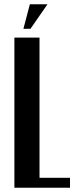

<svg xmlns="http://www.w3.org/2000/svg" viewBox="-20 -874 346 894"><path d="M164 -699V-46H306V0H47V-699ZM89 -740 119 -854H201L122 -740Z"/></svg>

Font: Moniqa ExtBd Paragraph
Style: Regular
Weight: 800
Designer: Rajesh Rajput
Foundry: Rajesh Rajput
Version: Version 1.000